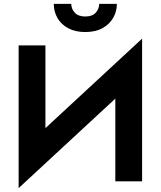

<svg xmlns="http://www.w3.org/2000/svg" viewBox="-20 -934 828 989"><path d="M257 -914H347Q347 -889 365 -869Q383 -849 419 -849Q456 -849 473.5 -869Q491 -889 491 -914H582Q582 -875 563 -842Q544 -809 508 -789Q472 -769 419 -769Q367 -769 330.5 -789Q294 -809 275.5 -842Q257 -875 257 -914ZM214 -700V-274L712 -735V0H574V-426L76 35V-700Z"/></svg>

Font: Jost* Semi
Style: Regular
Weight: 600
Version: Version 3.7